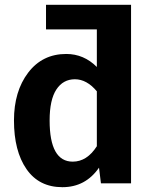

<svg xmlns="http://www.w3.org/2000/svg" viewBox="-20 -761 633 797"><path d="M524 -741V0H399L391 -65Q335 16 239 16Q142 16 90 -59Q38 -134 38 -261Q38 -382 97 -459.5Q156 -537 255 -537Q328 -537 382 -483V-639H171V-741ZM282 -90Q341 -90 382 -154V-382Q340 -432 291 -432Q242 -432 214 -389.5Q186 -347 186 -261Q186 -90 282 -90Z"/></svg>

Font: FiraGO SemiBold
Style: Regular
Weight: 600
Designer: bBox Type
Foundry: bBox Type GmbH
Version: Version 1.001;PS 001.001;hotconv 1.0.88;makeotf.lib2.5.64775